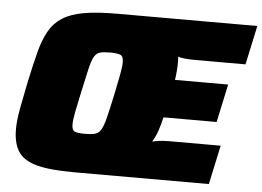

<svg xmlns="http://www.w3.org/2000/svg" viewBox="-50 -753 1116 817"><g transform="rotate(5 508.5 -344.0)"><path d="M291 0Q190 0 133.5 -15.5Q77 -31 54.5 -66.5Q32 -102 32 -161Q32 -199 41.5 -249.5Q51 -300 64 -364Q80 -439 94 -493.5Q108 -548 129 -585.5Q150 -623 185 -645.5Q220 -668 276 -678Q332 -688 418 -688H1017L981 -521H762Q741 -521 721 -523Q701 -525 693 -529Q693 -523 693.5 -517.5Q694 -512 694 -506Q694 -471 688 -429H915L880 -266H653Q646 -235 637 -208.5Q628 -182 614 -159Q621 -161 640 -164Q659 -167 687 -167H906L870 0ZM327 -167Q353 -167 368.5 -171Q384 -175 394 -191Q404 -207 413 -243Q422 -279 436 -344Q447 -398 453.5 -431.5Q460 -465 460 -484Q460 -510 446.5 -515.5Q433 -521 402 -521Q376 -521 360.5 -517Q345 -513 335.5 -497Q326 -481 317.5 -445Q309 -409 295 -344Q283 -289 276.5 -255Q270 -221 270 -202Q270 -177 283.5 -172Q297 -167 327 -167Z"/></g></svg>

Font: Saira Black
Style: Italic
Weight: 900
Italic angle: -12°
Designer: Hector Gatti with collaboration of the Omnibus-Type team
Foundry: Omnibus-Type
Version: Version 1.100; ttfautohint (v1.8.3)